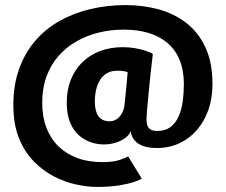

<svg xmlns="http://www.w3.org/2000/svg" viewBox="-20 -726 890 755"><path d="M360 9Q323.5 9 279.5 -0.5Q235.5 -10 192.2 -32.2Q149 -54.5 112.8 -91.5Q76.5 -128.5 54.5 -183Q32.5 -237.5 32.5 -312.5Q32.5 -392 55.2 -455.2Q78 -518.5 118.8 -565.8Q159.5 -613 215 -644Q270.5 -675 336.2 -690.5Q402 -706 474 -706Q543 -706 604.5 -689Q666 -672 713.5 -635Q761 -598 788.2 -538.8Q815.5 -479.5 815.5 -395Q815.5 -340 799.5 -294.2Q783.5 -248.5 754.2 -214.8Q725 -181 685 -162.5Q645 -144 597.5 -144Q567.5 -144 545.2 -151.2Q523 -158.5 510 -173.2Q497 -188 493.5 -210.5Q489 -196 473.5 -184.2Q458 -172.5 435.5 -165.2Q413 -158 388 -158Q363 -158 337.5 -166.5Q312 -175 290.2 -194Q268.5 -213 255.5 -244.8Q242.5 -276.5 242.5 -322.5Q242.5 -373 258.8 -413.2Q275 -453.5 304.5 -482Q334 -510.5 374.2 -525.5Q414.5 -540.5 462.5 -540.5Q488 -540.5 511 -536.5Q534 -532.5 552.2 -526.5Q570.5 -520.5 581 -514Q576.5 -476.5 572 -435Q567.5 -393.5 564 -356.5Q560.5 -319.5 558.2 -293Q556 -266.5 556 -258.5Q556 -242 560.2 -231.2Q564.5 -220.5 574 -215.8Q583.5 -211 598 -211Q630.5 -211 651 -227Q671.5 -243 683 -269.5Q694.5 -296 698.8 -328.8Q703 -361.5 703 -395Q703 -449.5 686.5 -489.8Q670 -530 638.8 -556.8Q607.5 -583.5 564 -596.5Q520.5 -609.5 466.5 -609.5Q415.5 -609.5 367.8 -597.8Q320 -586 279.8 -562.8Q239.5 -539.5 209.5 -505.2Q179.5 -471 162.8 -425Q146 -379 146 -322Q146 -267.5 162.2 -224.5Q178.5 -181.5 209.2 -151.2Q240 -121 283.5 -104.8Q327 -88.5 381.5 -88.5Q425.5 -88.5 451 -97.2Q476.5 -106 484 -111L537.5 -23.5Q530.5 -19 509 -11.2Q487.5 -3.5 450.5 2.8Q413.5 9 360 9ZM410.5 -249Q425 -249 437 -256.2Q449 -263.5 457.5 -277Q466 -290.5 469 -309Q469.5 -312.5 471 -326.8Q472.5 -341 474.5 -361Q476.5 -381 478.5 -402.5Q480.5 -424 482 -442.5Q478.5 -444 467.8 -446Q457 -448 441.5 -448Q417.5 -448 400.8 -438.2Q384 -428.5 373.5 -411.8Q363 -395 358 -373.5Q353 -352 353 -328.5Q353 -302.5 358.5 -286.5Q364 -270.5 372.8 -262.5Q381.5 -254.5 391.5 -251.8Q401.5 -249 410.5 -249Z"/></svg>

Font: Trispace Thin SemiBold
Style: Regular
Weight: 600
Version: Version 1.210